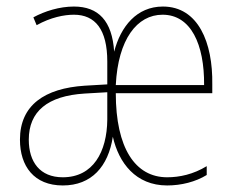

<svg xmlns="http://www.w3.org/2000/svg" viewBox="-20 -557 721 587"><path d="M478 -537C398 -537 349 -476 329 -399C323 -493 281 -537 206 -537C162 -537 117 -523 82 -504L92 -480C135 -504 176 -512 206 -512C271 -512 308 -467 308 -369V-299L239 -295C117 -287 41 -236 41 -130C41 -49 84 10 172 10C260 10 311 -48 325 -139C343 -59 395 10 491 10C534 10 578 -1 612 -22V-49C571 -24 529 -15 491 -15C393 -15 334 -105 334 -272H629V-299C631 -427 586 -537 478 -537ZM477 -512C564 -512 605 -421 604 -297H334C341 -437 399 -512 477 -512ZM239 -271 308 -275V-191C307 -93 265 -15 172 -15C102 -15 68 -62 68 -130C68 -216 125 -264 239 -271Z"/></svg>

Font: Noto Sans Malayalam Condensed Thin
Style: Regular
Weight: 100
Width: 3
Designer: Jelle Bosma - Monotype Design Team
Foundry: Monotype Imaging Inc.
Version: Version 2.104